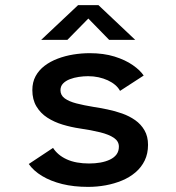

<svg xmlns="http://www.w3.org/2000/svg" viewBox="-20 -720 690 751"><path d="M324.5 11Q268.5 11 223.2 -0.2Q178 -11.5 144.8 -31.5Q111.5 -51.5 92.5 -78.5L187.5 -141.5Q196 -128 209.5 -116.5Q223 -105 241 -96.8Q259 -88.5 281.2 -84.5Q303.5 -80.5 328.5 -80.5Q352 -80.5 373 -84.2Q394 -88 410.2 -95.8Q426.5 -103.5 435.8 -116Q445 -128.5 445 -146.5Q445 -167.5 425.5 -180.8Q406 -194 371.8 -202.5Q337.5 -211 292.5 -217.5Q258.5 -222.5 225.2 -232.5Q192 -242.5 165.2 -259.8Q138.5 -277 122.5 -303.8Q106.5 -330.5 106.5 -367.5Q106.5 -398.5 119.2 -422Q132 -445.5 154.2 -462.5Q176.5 -479.5 205.5 -490.5Q234.5 -501.5 266.8 -506.8Q299 -512 331 -512Q385.5 -512 428 -498.8Q470.5 -485.5 499.5 -465.2Q528.5 -445 542 -424.5L449.5 -364.5Q443 -377 430.8 -387.5Q418.5 -398 401.8 -405.8Q385 -413.5 365.5 -417.8Q346 -422 324.5 -422Q307 -422 288.2 -419.2Q269.5 -416.5 253.2 -410.2Q237 -404 226.8 -393.5Q216.5 -383 216.5 -367Q216.5 -347.5 233.2 -335.2Q250 -323 279 -315.5Q308 -308 345 -302Q371 -298 400.2 -292Q429.5 -286 457.8 -276Q486 -266 508.8 -250Q531.5 -234 545.2 -210.2Q559 -186.5 559 -153.5Q559 -119 546 -92.2Q533 -65.5 510.2 -46Q487.5 -26.5 457.5 -14Q427.5 -1.5 393.5 4.8Q359.5 11 324.5 11ZM141 -564 285.5 -700H365L509 -564H407L325.5 -647.5L243.5 -564Z"/></svg>

Font: Trispace Thin Medium
Style: Regular
Weight: 500
Version: Version 1.210